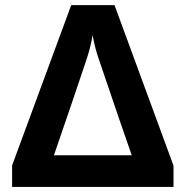

<svg xmlns="http://www.w3.org/2000/svg" viewBox="-20 -738 705 758"><path d="M27.8 -85 261.2 -717.8H432.1L665 -84V0H27.8ZM378.9 -478.5 371.6 -500Q354.5 -547.9 345.7 -599.1Q336.9 -547.4 319.8 -498Q271 -351.6 192.9 -125H500Q456.1 -250.5 378.9 -478.5Z"/></svg>

Font: Viking Open Sans
Style: Bold
Weight: 700
Foundry: Ascender Corporation
Version: Version 2.001